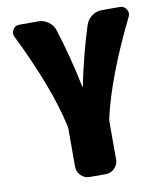

<svg xmlns="http://www.w3.org/2000/svg" viewBox="-83 -588 748 876"><g transform="rotate(-10 291.0 -150.0)"><path d="M532 -520Q551 -520 561.5 -503.5Q572 -487 564 -470Q438 -214 396 -29Q394 -17 394 -12V163Q394 186 377 203Q360 220 337 220H261Q238 220 221 203Q204 186 204 163V-12Q204 -18 202 -28Q162 -211 35 -469Q26 -486 36 -503Q46 -520 66 -520H154Q179 -520 200 -505Q221 -490 229 -466Q271 -334 300 -191Q300 -190 301 -190Q302 -190 302 -191Q331 -334 373 -466Q381 -490 402 -505Q423 -520 448 -520Z"/></g></svg>

Font: Rounded Mplus 1c Black
Style: Regular
Weight: 900
Version: Version 1.059.20150529